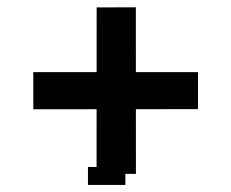

<svg xmlns="http://www.w3.org/2000/svg" viewBox="-20 -670 641 532"><path d="M223.7 -207.4 327.4 -207V-157.6H223.7ZM247.8 -649.4 356.4 -649.8 356.6 -188.3H247.6ZM72.3 -470.1H528.7V-367.6L72.3 -367.2Z"/></svg>

Font: Wand UI Pro
Style: Regular
Weight: 400
Designer: Andreas Faust
Version: Version 1.003;FEAKit 1.0